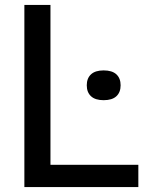

<svg xmlns="http://www.w3.org/2000/svg" viewBox="-20 -760 588 780"><path d="M79 0V-740H185V-90.5H542V0ZM401 -353Q367 -353 349.8 -369Q332.5 -385 332.5 -413.5Q332.5 -442 349.8 -458Q367 -474 401 -474Q435.5 -474 452.8 -458Q470 -442 470 -413.5Q470 -385 452.8 -369Q435.5 -353 401 -353Z"/></svg>

Font: Encode Sans SC Medium
Style: Regular
Weight: 500
Version: Version 3.002